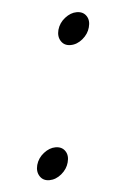

<svg xmlns="http://www.w3.org/2000/svg" viewBox="-38 -406 307 444"><g transform="rotate(-5 115.5 -184.0)"><path d="M59.5 6.5Q45 6.5 37.8 -4.5Q30.5 -15.5 34.5 -31Q39 -47 52.5 -57.5Q66 -68 80 -68Q95 -68 102.2 -57.2Q109.5 -46.5 105 -30.5Q101 -15.5 87.8 -4.5Q74.5 6.5 59.5 6.5ZM135.5 -300.5Q121 -300.5 113.8 -311.5Q106.5 -322.5 110.5 -338Q115 -354 128.5 -364.5Q142 -375 156 -375Q171 -375 178.2 -364.2Q185.5 -353.5 181 -337.5Q177 -322.5 163.8 -311.5Q150.5 -300.5 135.5 -300.5Z"/></g></svg>

Font: Fraunces 72pt S050 Thin
Style: Italic
Weight: 100
Italic angle: -16°
Version: Version 1.000; ttfautohint (v1.8.3)